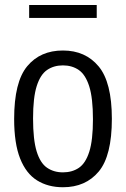

<svg xmlns="http://www.w3.org/2000/svg" viewBox="-20 -758 516 787"><path d="M238 9.5Q177 9.5 132 -18.5Q87 -46.5 62.5 -108.2Q38 -170 38 -270.5Q38 -422 91.5 -486.5Q145 -551 238 -551Q330 -551 384.2 -486Q438.5 -421 438.5 -271Q438.5 -119.5 384.8 -55Q331 9.5 238 9.5ZM238 -51.5Q276 -51.5 303.5 -70.2Q331 -89 346 -136.2Q361 -183.5 361 -269Q361 -356 345.8 -404Q330.5 -452 303 -471Q275.5 -490 238 -490Q200.5 -490 173 -471.2Q145.5 -452.5 130.5 -405.2Q115.5 -358 115.5 -272.5Q115.5 -185.5 130.2 -137.5Q145 -89.5 172.8 -70.5Q200.5 -51.5 238 -51.5ZM99.5 -684.5V-737.5H376.5V-684.5Z"/></svg>

Font: Encode Sans Cnd
Style: Regular
Weight: 400
Width: 3
Designer: Multiple Designers
Foundry: Impallari Type
Version: Version 3.002; ttfautohint (v1.8.3) -l 8 -r 50 -G 200 -x 14 